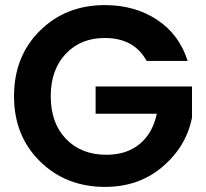

<svg xmlns="http://www.w3.org/2000/svg" viewBox="-20 -727 808 753"><path d="M391 -707Q509 -707 596 -649.5Q683 -592 716 -488H555Q506 -578 391 -578Q296 -578 237.5 -515.5Q179 -453 179 -350Q179 -244 239 -182Q299 -120 397 -120Q477 -120 528 -162.5Q579 -205 595 -281H355V-388H733V-266Q711 -153 618 -73.5Q525 6 392 6Q239 6 137 -94Q35 -194 35 -350Q35 -506 136.5 -606.5Q238 -707 391 -707Z"/></svg>

Font: SVN-Poppins SemiBold
Style: Regular
Weight: 600
Designer: Ninad Kale (Devanagari), Jonny Pinhorn (Latin)
Foundry: Indian Type Foundry
Version: Version 3.002 2017